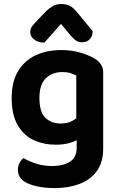

<svg xmlns="http://www.w3.org/2000/svg" viewBox="-20 -743 597 962"><path d="M259.1 -18Q199.8 -18 149.4 -40.8Q99.1 -63.6 68.8 -115.6Q38.5 -167.6 38.5 -252.9Q38.5 -331.6 69.6 -384.9Q100.8 -438.2 157.1 -465.2Q213.3 -492.2 287.6 -492.2Q340.9 -492.2 386 -478.3Q431.1 -464.5 457.1 -447.5Q475.4 -435.6 486.2 -419.4Q497 -403.3 497 -379.4V-66.4H362.2V-364.5Q349.8 -371.5 333.3 -376.7Q316.7 -381.9 292.2 -381.9Q241.1 -381.9 209.3 -350.5Q177.5 -319.1 177.5 -252.6Q177.5 -180.4 207.8 -152.3Q238.1 -124.2 283.3 -124.2Q318 -124.2 340.4 -136.2Q362.8 -148.3 378.8 -163L383.4 -51.1Q363.2 -37.7 332.6 -27.8Q302.1 -18 259.1 -18ZM364.2 -2.2V-97.3H497V2.2Q497 70.8 464.9 114.5Q432.7 158.1 378 178.7Q323.2 199.4 255.2 199.4Q203.3 199.4 163.6 190Q124 180.7 103.7 167.7Q69.8 146.1 69.8 108.2Q69.8 88.3 78.3 72.5Q86.7 56.7 98.1 49.1Q124.3 65.1 161.5 77Q198.7 88.8 240.1 88.8Q297.8 88.8 331 67.1Q364.2 45.3 364.2 -2.2ZM334.1 -564.8 285.6 -623.3Q260.6 -594.6 242.1 -574.4Q223.5 -554.2 202.2 -529.2Q170.3 -529.9 151.1 -544.9Q131.8 -559.8 131.8 -582.7Q131.8 -599.6 141.3 -612.1Q150.8 -624.6 168.3 -642.5L211.5 -687.4Q228.5 -703.6 246.2 -713.3Q264 -722.9 287.6 -722.9Q310.2 -722.9 328.6 -714.3Q347 -705.6 368.9 -678.4L444.3 -587Q444.3 -564.1 430.9 -547.7Q417.4 -531.2 389.5 -531.2Q372.9 -531.2 360.1 -540.4Q347.4 -549.5 334.1 -564.8Z"/></svg>

Font: Baloo Tamma 2
Style: Regular
Weight: 400
Designer: Divya Kowshik, Shuchita Grover and Ek Type
Foundry: Ek Type
Version: Version 1.700